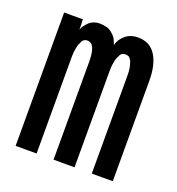

<svg xmlns="http://www.w3.org/2000/svg" viewBox="-93 -536 566 613"><g transform="rotate(20 190.5 -229.5)"><path d="M355.5 0Q355.5 0 355.5 -43.9Q355.5 -87.9 355.5 -145.5Q355.5 -169.9 355.5 -195.3Q355.5 -219.7 355.5 -242.2Q355.5 -284.2 355.5 -313.5Q355.5 -341.8 355.5 -341.8Q355.5 -341.8 355.5 -341.8Q355.5 -341.8 355.5 -341.8Q355.5 -368.2 350.6 -389.6Q345.7 -411.1 335.9 -426.8Q326.2 -442.4 310.5 -451.2Q294.9 -459 274.4 -459Q274.4 -459 274.4 -459Q274.4 -459 274.4 -459Q261.7 -459 251 -455.1Q241.2 -452.1 233.4 -445.3Q224.6 -438.5 218.8 -429.7Q212.9 -420.9 210 -410.2Q210 -410.2 210 -410.2Q210 -410.2 210 -410.2Q206.1 -420.9 201.2 -430.7Q195.3 -439.5 186.5 -446.3Q178.7 -453.1 168 -456.1Q158.2 -459 144.5 -459Q144.5 -459 144.5 -459Q144.5 -459 144.5 -459Q132.8 -459 124 -455.1Q115.2 -452.1 108.4 -445.3Q101.6 -438.5 96.7 -431.6Q91.8 -424.8 89.8 -418Q89.8 -418 89.8 -435.5Q88.9 -453.1 88.9 -453.1Q88.9 -453.1 56.6 -453.1Q25.4 -453.1 25.4 -453.1Q25.4 -453.1 25.4 -394.5Q25.4 -335.9 25.4 -260.7Q25.4 -227.5 25.4 -195.3Q25.4 -162.1 25.4 -131.8Q25.4 -76.2 25.4 -38.1Q25.4 0 25.4 0Q25.4 0 60.5 0Q96.7 0 96.7 0Q96.7 0 96.7 -42Q96.7 -85 96.7 -140.6Q96.7 -183.6 96.7 -227.5Q96.7 -270.5 96.7 -297.9Q96.7 -312.5 96.7 -321.3Q96.7 -330.1 96.7 -330.1Q96.7 -330.1 96.7 -330.1Q96.7 -330.1 96.7 -330.1Q96.7 -345.7 99.6 -358.4Q101.6 -371.1 106.4 -378.9Q109.4 -387.7 115.2 -391.6Q120.1 -394.5 126 -394.5Q126 -394.5 126 -394.5Q126 -394.5 126 -394.5Q140.6 -394.5 147.5 -378.9Q154.3 -363.3 154.3 -332Q154.3 -332 154.3 -289.1Q154.3 -246.1 154.3 -190.4Q154.3 -146.5 154.3 -103.5Q154.3 -59.6 154.3 -32.2Q154.3 -17.6 154.3 -8.8Q154.3 0 154.3 0Q154.3 0 190.4 0Q225.6 0 225.6 0Q225.6 0 225.6 -42Q225.6 -85 225.6 -140.6Q225.6 -183.6 225.6 -227.5Q225.6 -270.5 225.6 -297.9Q225.6 -312.5 225.6 -321.3Q225.6 -330.1 225.6 -330.1Q225.6 -330.1 225.6 -330.1Q225.6 -330.1 225.6 -330.1Q225.6 -345.7 228.5 -358.4Q230.5 -371.1 235.4 -378.9Q238.3 -387.7 244.1 -391.6Q249 -394.5 255.9 -394.5Q255.9 -394.5 255.9 -394.5Q255.9 -394.5 255.9 -394.5Q261.7 -394.5 267.6 -391.6Q272.5 -387.7 276.4 -379.9Q279.3 -372.1 282.2 -359.4Q284.2 -347.7 284.2 -332Q284.2 -332 284.2 -289.1Q284.2 -246.1 284.2 -190.4Q284.2 -146.5 284.2 -103.5Q284.2 -59.6 284.2 -32.2Q284.2 -17.6 284.2 -8.8Q284.2 0 284.2 0Q284.2 0 319.3 0Q355.5 0 355.5 0Z"/></g></svg>

Font: AgendaMediumCondGoodkids
Style: AgendaMediumCondGoodkids
Weight: 500
Designer: ""
Version: ""